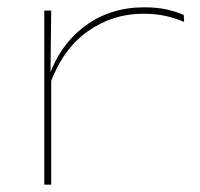

<svg xmlns="http://www.w3.org/2000/svg" viewBox="-20 -505 548 525"><path d="M116 -274 105.5 -286 112.5 -292.5Q143 -382 212 -433.5Q281 -485 374 -485Q410.5 -485 437.2 -478.8Q464 -472.5 482.5 -464L483.5 -445Q462 -454.5 434.2 -461Q406.5 -467.5 371.5 -467.5Q288 -467.5 219.8 -419.2Q151.5 -371 116 -274ZM101 0V-476H120L118 -297.5H120V0Z"/></svg>

Font: Anek Latin Expanded Thin
Style: Regular
Weight: 250
Width: 7
Designer: Yesha Goshar
Foundry: Ek Type
Version: Version 1.003